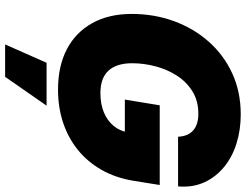

<svg xmlns="http://www.w3.org/2000/svg" viewBox="-130 -648 1006 787"><g transform="rotate(90 373.5 -255.0)"><path d="M348.1 10.7Q251.5 10.7 182.1 -25.6Q112.8 -62 75.2 -129.9Q37.6 -197.8 37.6 -291.5Q37.6 -383.3 67.1 -464.4Q96.7 -545.4 151.1 -606.9Q205.6 -668.5 281.2 -703.4Q356.9 -738.3 449.2 -738.3Q513.2 -738.3 568.6 -720.9Q624 -703.6 665 -669.9Q706.1 -636.2 727.8 -588.9Q749.5 -541.5 744.6 -481.4H541Q540 -501 533.9 -516.4Q527.8 -531.7 516.1 -542.5Q504.4 -553.2 487.3 -558.8Q470.2 -564.5 446.8 -564.5Q393.6 -564.5 354.5 -540Q315.4 -515.6 290 -475.8Q264.6 -436 252.2 -388.2Q239.7 -340.3 239.7 -293.5Q239.7 -229.5 270 -196.3Q300.3 -163.1 361.8 -163.1Q407.7 -163.1 441.7 -177.5Q475.6 -191.9 496.3 -217Q517.1 -242.2 522.5 -273.4L559.1 -263.2H388.7L412.1 -406.2H738.8L721.2 -296.9Q709 -224.1 676.3 -167Q643.6 -109.9 594.5 -70.3Q545.4 -30.8 482.7 -10Q419.9 10.7 348.1 10.7ZM162.6 227.5 237.8 57.6H413.6L295.4 227.5Z"/></g></svg>

Font: Inter 24pt Black
Style: Italic
Weight: 900
Italic angle: -9.3988°
Designer: Rasmus Andersson
Foundry: rsms
Version: Version 4.001;git-66647c0bb